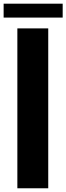

<svg xmlns="http://www.w3.org/2000/svg" viewBox="-63 -1012 357 1032"><path d="M30.3 0V-859.4H196.3V0ZM-43.5 -917.5V-992.2H273.9V-917.5Z"/></svg>

Font: webenart
Style: Regular
Weight: 400
Designer: Vernon Adams
Foundry: Vernon Adams
Version: Version 2.116; ttfautohint (v1.8.3)